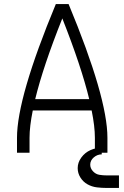

<svg xmlns="http://www.w3.org/2000/svg" viewBox="-20 -755 615 949"><path d="M64 0V-74Q64 -273 256 -735H319Q511 -273 511 -74V0H449V-74Q449 -130 433 -209H142Q126 -130 126 -74V0ZM154 -265H421Q382 -426 288 -664Q193 -426 154 -265ZM508 174Q483 174 458.5 171Q434 168 412.5 156Q391 144 377.5 122.5Q364 101 364 76Q364 48 382 23.5Q400 -1 427 -13Q454 -25 482 -25L483 8Q461 8 443.5 23Q426 38 426 59Q426 77 439.5 91.5Q453 106 471 109Q489 112 508 112H568V174Z"/></svg>

Font: Jozsika Light
Style: Regular
Weight: 300
Monospace: yes
Designer: Belleve Invis
Foundry: Belleve Invis
Version: 2.1.0